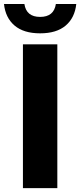

<svg xmlns="http://www.w3.org/2000/svg" viewBox="-62 -968 412 988"><path d="M56 0V-740H233V0ZM144.5 -796.5Q60 -796.5 13 -836.5Q-34 -876.5 -41.5 -947.5H63.5Q73.5 -881 144.5 -881Q215.5 -881 225.5 -947.5H330.5Q323 -876.5 276 -836.5Q229 -796.5 144.5 -796.5Z"/></svg>

Font: Encode Sans Semi Condensed ExtraBold
Style: Regular
Weight: 800
Width: 4
Designer: Multiple Designers
Foundry: Impallari Type
Version: Version 3.000; ttfautohint (v1.8.3) -l 8 -r 50 -G 200 -x 14 